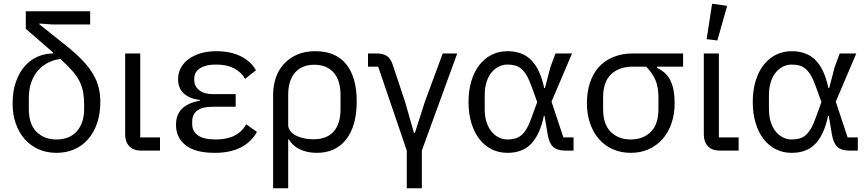

<svg xmlns="http://www.w3.org/2000/svg" viewBox="-20 -800 4613 1020"><path d="M259 -670 189 -675V-671L332 -557Q383 -516 417.5 -480Q452 -444 473.5 -408Q495 -372 504 -335.5Q513 -299 513 -259Q513 -196 496 -146Q479 -96 448 -60.5Q417 -25 374.5 -6.5Q332 12 280 12Q228 12 185 -7Q142 -26 111.5 -60.5Q81 -95 64 -143Q47 -191 47 -250Q47 -315 64.5 -365Q82 -415 111.5 -448.5Q141 -482 180 -499Q219 -516 262 -516V-521L117 -647V-740H459V-670ZM427 -241Q427 -278 422 -308Q417 -338 403.5 -366Q390 -394 365 -422.5Q340 -451 301 -487Q265 -482 234.5 -466.5Q204 -451 181.5 -425Q159 -399 146 -362Q133 -325 133 -277V-223Q133 -140 174 -99.5Q215 -59 280 -59Q312 -59 339 -69Q366 -79 385.5 -99.5Q405 -120 416 -150.5Q427 -181 427 -223Z M830 0H730Q688 0 666.5 -23.5Q645 -47 645 -85V-516H725V-70H830Z M1345 -99Q1282 12 1121 12Q1016 12 965.5 -29Q915 -70 915 -137Q915 -191 947 -222.5Q979 -254 1042 -265V-269Q988 -275 957 -303Q926 -331 926 -379Q926 -411 940 -438Q954 -465 980.5 -485Q1007 -505 1044.5 -516.5Q1082 -528 1130 -528Q1205 -528 1259 -501Q1313 -474 1340 -427L1282 -381Q1262 -417 1223.5 -437Q1185 -457 1129 -457Q1097 -457 1075 -451Q1053 -445 1039 -435Q1025 -425 1018.5 -412Q1012 -399 1012 -386V-374Q1012 -342 1038 -321Q1064 -300 1110 -300H1232V-233H1110Q1001 -233 1001 -153V-141Q1001 -102 1032 -80.5Q1063 -59 1126 -59Q1244 -59 1288 -140Z M1431 -296Q1431 -344 1445 -386Q1459 -428 1487.5 -459.5Q1516 -491 1557.5 -509.5Q1599 -528 1655 -528Q1764 -528 1819.5 -458.5Q1875 -389 1875 -262Q1875 -131 1819 -59.5Q1763 12 1663 12Q1612 12 1573.5 -6.5Q1535 -25 1515 -59H1511V200H1431ZM1643 -60Q1717 -60 1753 -101.5Q1789 -143 1789 -221V-295Q1789 -373 1752.5 -414.5Q1716 -456 1650 -456Q1584 -456 1547.5 -414.5Q1511 -373 1511 -295V-137Q1511 -119 1522 -104.5Q1533 -90 1551 -80.5Q1569 -71 1593 -65.5Q1617 -60 1643 -60Z M2141 0 1989 -446H1935V-516H1980Q2013 -516 2034 -503.5Q2055 -491 2066 -457L2132 -259L2179 -94H2184L2237 -259L2332 -516H2409L2221 0V200H2141Z M3027 0H2982Q2941 0 2919.5 -19Q2898 -38 2890 -83L2873 -184H2869Q2849 -87 2803 -37.5Q2757 12 2676 12Q2629 12 2591 -7.5Q2553 -27 2526 -62Q2499 -97 2484 -147Q2469 -197 2469 -258Q2469 -319 2484 -369Q2499 -419 2526 -454Q2553 -489 2591 -508.5Q2629 -528 2676 -528Q2756 -528 2803 -480Q2850 -432 2871 -332H2875L2904 -443L2931 -516H3019L2910 -260L2973 -70H3027ZM2676 -59Q2698 -59 2716.5 -64Q2735 -69 2750 -82Q2765 -95 2778 -117Q2791 -139 2803 -173L2834 -258L2803 -343Q2791 -377 2778 -399Q2765 -421 2750 -434Q2735 -447 2716.5 -452Q2698 -457 2676 -457Q2652 -457 2630.5 -446.5Q2609 -436 2592 -416Q2575 -396 2565 -365Q2555 -334 2555 -294V-222Q2555 -181 2565 -150.5Q2575 -120 2592 -100Q2609 -80 2630.5 -69.5Q2652 -59 2676 -59Z M3471 -446V-439Q3521 -416 3542.5 -370.5Q3564 -325 3564 -252Q3564 -193 3547 -144Q3530 -95 3499 -60.5Q3468 -26 3425.5 -7Q3383 12 3331 12Q3279 12 3236 -7Q3193 -26 3162.5 -60.5Q3132 -95 3115 -144Q3098 -193 3098 -252Q3098 -311 3114 -360Q3130 -409 3161 -443.5Q3192 -478 3238 -497Q3284 -516 3343 -516H3609V-446ZM3343 -446Q3269 -446 3226.5 -405.5Q3184 -365 3184 -283V-221Q3184 -139 3225 -99Q3266 -59 3331 -59Q3396 -59 3437 -99Q3478 -139 3478 -221V-283Q3478 -338 3462 -375Q3446 -412 3413 -446Z M3904 0H3804Q3762 0 3740.5 -23.5Q3719 -47 3719 -85V-516H3799V-70H3904ZM3791 -585 3734 -592 3763 -780 3843 -769Z M4537 0H4492Q4451 0 4429.5 -19Q4408 -38 4400 -83L4383 -184H4379Q4359 -87 4313 -37.5Q4267 12 4186 12Q4139 12 4101 -7.5Q4063 -27 4036 -62Q4009 -97 3994 -147Q3979 -197 3979 -258Q3979 -319 3994 -369Q4009 -419 4036 -454Q4063 -489 4101 -508.5Q4139 -528 4186 -528Q4266 -528 4313 -480Q4360 -432 4381 -332H4385L4414 -443L4441 -516H4529L4420 -260L4483 -70H4537ZM4186 -59Q4208 -59 4226.5 -64Q4245 -69 4260 -82Q4275 -95 4288 -117Q4301 -139 4313 -173L4344 -258L4313 -343Q4301 -377 4288 -399Q4275 -421 4260 -434Q4245 -447 4226.5 -452Q4208 -457 4186 -457Q4162 -457 4140.5 -446.5Q4119 -436 4102 -416Q4085 -396 4075 -365Q4065 -334 4065 -294V-222Q4065 -181 4075 -150.5Q4085 -120 4102 -100Q4119 -80 4140.5 -69.5Q4162 -59 4186 -59Z"/></svg>

Font: IBM Plex Sans
Style: Regular
Weight: 400
Designer: Mike Abbink, Paul van der Laan, Pieter van Rosmalen
Foundry: Bold Monday
Version: Version 3.005